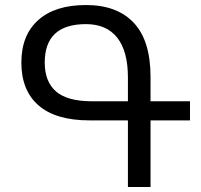

<svg xmlns="http://www.w3.org/2000/svg" viewBox="-20 -744 798 764"><path d="M579 0H489V-265H336Q202 -265 133.5 -324.5Q65 -384 65 -495Q65 -604 132 -664Q199 -724 322 -724Q446 -724 512.5 -653Q579 -582 579 -438V-341H736V-265H579ZM346 -341H489V-436Q489 -540 446.5 -594Q404 -648 322 -648Q158 -648 158 -495Q158 -419 203 -380Q248 -341 346 -341Z"/></svg>

Font: Go Noto Current
Style: Regular
Weight: 400
Designer: Monotype Design Team
Foundry: Monotype Imaging Inc.
Version: Version 2.007; ttfautohint (v1.8) -l 8 -r 50 -G 200 -x 14 -D